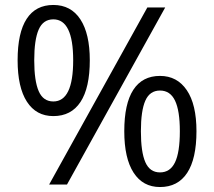

<svg xmlns="http://www.w3.org/2000/svg" viewBox="-20 -744 863 774"><path d="M118 -501Q118 -418 136 -376.5Q154 -335 195 -335Q275 -335 275 -501Q275 -666 195 -666Q154 -666 136 -625Q118 -584 118 -501ZM342 -501Q342 -390 304.5 -333Q267 -276 195 -276Q126 -276 88.5 -334Q51 -392 51 -501Q51 -612 87.5 -668Q124 -724 195 -724Q266 -724 304 -666Q342 -608 342 -501ZM548 -215Q548 -131 566 -90Q584 -49 625 -49Q666 -49 685.5 -89.5Q705 -130 705 -215Q705 -298 685.5 -338.5Q666 -379 625 -379Q584 -379 566 -338.5Q548 -298 548 -215ZM772 -215Q772 -104 734.5 -47Q697 10 625 10Q556 10 518.5 -48Q481 -106 481 -215Q481 -326 517.5 -382Q554 -438 625 -438Q694 -438 733 -380.5Q772 -323 772 -215ZM646 -714 250 0H178L574 -714Z"/></svg>

Font: Stephens Clock
Style: Regular
Weight: 400
Designer: Peter Wiegel (catfonts.de) with slight modifications by DT1.org
Version: Version 0.9.1